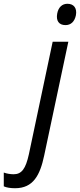

<svg xmlns="http://www.w3.org/2000/svg" viewBox="-150 -757 423 1017"><path d="M197 -624C225 -624 245 -642 252 -676C259 -714 241 -737 207 -737C179 -737 159 -718 153 -685C146 -647 162 -624 197 -624ZM-70 240C26 240 62 171 84 67L212 -536H129L3 60C-14 137 -35 166 -78 166C-94 166 -114 163 -130 157V230C-115 237 -93 240 -70 240Z"/></svg>

Font: Noto Sans SemiCondensed
Style: Italic
Weight: 400
Width: 4
Italic angle: -12°
Designer: Monotype Design Team
Foundry: Monotype Imaging Inc.
Version: Version 2.013